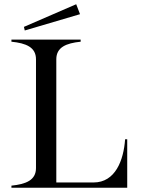

<svg xmlns="http://www.w3.org/2000/svg" viewBox="-20 -887 672 907"><path d="M571 -229C564 -130 525 -25 422 -25H246V-607C246 -664 293 -683 361 -690V-700H34V-690C103 -683 150 -664 150 -607V-93C150 -36 103 -17 34 -10V0H581V-229ZM358 -820 340 -867 93 -760 97 -743Z"/></svg>

Font: Sprat
Style: Regular
Weight: 400
Designer: Ethan Nakache
Foundry: Collletttivo
Version: Version 2.000;Glyphs 3.2 (3217)